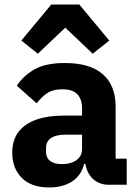

<svg xmlns="http://www.w3.org/2000/svg" viewBox="-20 -815 609 847"><path d="M539 0H457Q430 0 406.5 -13.5Q383 -27 369 -53.5Q355 -80 355 -117V-130L387 -92H351Q339 -41 298 -14.5Q257 12 197 12Q118 12 76 -30.5Q34 -73 34 -141Q34 -197 61.5 -233Q89 -269 139.5 -287Q190 -305 259 -305H342V-338Q342 -376 322 -398.5Q302 -421 255 -421Q211 -421 185 -402Q159 -383 142 -359L54 -437Q86 -484 135 -510.5Q184 -537 266 -537Q377 -537 433.5 -487.5Q490 -438 490 -345V-115H539ZM342 -221H270Q227 -221 205 -206Q183 -191 183 -162V-147Q183 -119 201 -105Q219 -91 252 -91Q277 -91 297 -98Q317 -105 329.5 -120Q342 -135 342 -159ZM206 -795H330L462 -636L389 -578L268 -693L147 -578L74 -636Z"/></svg>

Font: IBM Plex Sans
Style: Bold
Weight: 700
Designer: Mike Abbink, Paul van der Laan, Pieter van Rosmalen
Foundry: Bold Monday
Version: Version 3.201